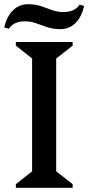

<svg xmlns="http://www.w3.org/2000/svg" viewBox="-46 -889 418 909"><path d="M29 0V-17L106 -78V-612L29 -673V-690H298V-673L220 -612V-78L298 -17V0ZM240 -751Q206 -751 178.5 -760Q151 -769 126 -778.5Q101 -788 72 -788Q19 -788 -4 -753L-26 -759Q-14 -811 15.5 -840Q45 -869 86 -869Q121 -869 148 -860Q175 -851 200 -841.5Q225 -832 254 -832Q308 -832 331 -867L352 -861Q341 -809 311.5 -780Q282 -751 240 -751Z"/></svg>

Font: Platypi
Style: Regular
Weight: 400
Designer: David Sargent
Foundry: Bolt Cutter Type
Version: Version 1.200; ttfautohint (v1.8.4.7-5d5b)